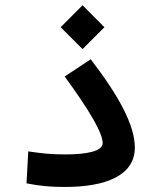

<svg xmlns="http://www.w3.org/2000/svg" viewBox="-20 -723 626 746"><path d="M232.4 3.4C390.1 3.4 503.9 -40.5 503.9 -149.9C503.9 -236.8 440.9 -351.6 332.5 -492.7L231.4 -425.8C333 -286.6 378.9 -204.1 378.9 -167C378.9 -134.8 314.9 -123 234.4 -123C175.3 -123 143.6 -127 89.8 -134.8L83 -10.7C136.2 -0.5 171.9 3.4 232.4 3.4ZM300.8 -532.2 385.7 -617.2 300.8 -702.6 215.8 -617.2Z"/></svg>

Font: Cascadia Mono SemiBold
Style: Regular
Weight: 600
Monospace: yes
Designer: Aaron Bell
Foundry: Saja Typeworks
Version: Version 2404.023